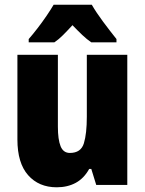

<svg xmlns="http://www.w3.org/2000/svg" viewBox="-20 -786 616 816"><path d="M521 -553V0H389L368 -68H359Q337 -28 302 -9Q267 10 221 10Q145 10 99.5 -41.5Q54 -93 54 -193V-553H226V-248Q226 -193 237.5 -164.5Q249 -136 277 -136Q324 -136 336.5 -177Q349 -218 349 -290V-553ZM370 -766Q389 -733 418 -694Q447 -655 475 -620V-606H368Q349 -619 330 -637Q311 -655 288 -679Q266 -655 247.5 -636.5Q229 -618 211 -606H102V-620Q117 -637 138 -664Q159 -691 178 -719Q197 -747 208 -766Z"/></svg>

Font: Noto Sans Bengali Condensed Black
Style: Regular
Weight: 900
Width: 3
Designer: Joana Ranito - Universal Thirst; Jelle Bosma - Monotype Design Team
Foundry: Universal Thirst ehf.
Version: Version 3.000; ttfautohint (v1.8.4.7-5d5b)